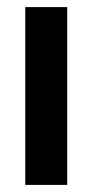

<svg xmlns="http://www.w3.org/2000/svg" viewBox="-20 -520 260 540"><path d="M51 -500V0H169V-500Z"/></svg>

Font: Fervojo
Style: Bold
Weight: 700
Designer: kohakuno
Version: ver.1.0